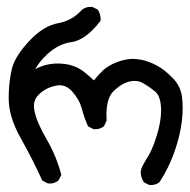

<svg xmlns="http://www.w3.org/2000/svg" viewBox="-20 -421 554 561"><path d="M83 -218.8Q112.8 -235.4 148.9 -235.4Q192.9 -235.4 223.1 -212.9Q241.2 -198.7 254.4 -186Q256.8 -189 259.3 -191.9Q261.7 -194.8 263.9 -197.3Q266.1 -199.7 268.1 -202.1Q280.8 -216.3 290 -222.7Q318.8 -242.7 354.5 -248Q361.3 -249 366.2 -249Q371.1 -249 377.4 -248.5Q383.8 -248 394.5 -246.1Q416 -241.2 437.5 -230Q460.4 -217.8 483.4 -194.3Q507.3 -170.9 511.7 -138.2Q513.7 -122.6 513.7 -104.5Q513.7 -45.9 489.7 22.5Q473.6 68.8 446.3 110.8Q436.5 119.6 421.4 119.6Q419.4 119.6 416.5 119.6L400.4 111.8L399.9 110.4Q391.1 97.2 391.1 81.1V80.6Q392.1 68.4 408.4 43.2Q424.8 18.1 437.7 -23.7Q450.7 -65.4 450.7 -98.1Q450.7 -139.2 432.9 -153.8Q415 -168.5 397.5 -178.2Q387.2 -184.6 373.5 -184.6Q342.8 -184.6 312 -154.8Q291 -134.8 291 -85.4Q291 -78.1 291.5 -68.4L283.7 -52.2L282.7 -51.3Q272.5 -43.5 258.3 -43.5Q256.3 -43.5 253.4 -43.5L237.3 -51.8Q225.6 -78.1 218.8 -104.2Q211.9 -130.4 190.4 -154.3Q174.3 -171.9 153.8 -171.9Q148.4 -171.9 142.1 -170.4Q112.3 -164.1 92.8 -144Q79.1 -130.9 79.1 -110.8Q79.1 -103.5 81.1 -95.2Q87.9 -62.5 116.2 -14.2Q144.5 34.2 159.2 90.3L150.9 106Q140.6 115.2 126.5 115.2Q120.6 115.2 118.7 114.3L103.5 106.4Q74.2 42.5 39.8 -18.8Q5.4 -80.1 5.4 -133.8Q5.4 -168.9 10.7 -200.2Q13.2 -213.9 16.1 -225.1Q26.4 -259.8 66.9 -302.7Q107.4 -345.7 150.9 -353.5Q190.4 -360.4 219.7 -392.6Q230.5 -400.9 244.6 -400.9Q246.6 -400.9 249.5 -400.9L265.6 -393.1Q270.5 -385.3 272.2 -378.4Q273.9 -371.6 273.9 -367.7Q273.9 -363.8 273.9 -360.4Q261.7 -344.2 250 -333Q219.2 -302.2 188.5 -297.9Q150.9 -293 117.7 -262.2Q93.8 -239.7 83 -218.8Z"/></svg>

Font: Bakudai
Style: Medium
Weight: 500
Version: Version 1.48